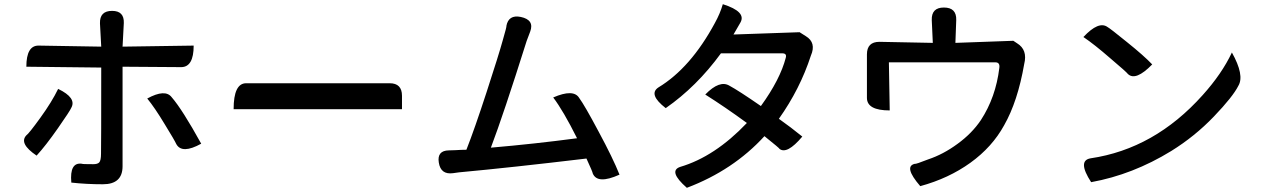

<svg xmlns="http://www.w3.org/2000/svg" viewBox="-20 -844 6040 918"><path d="M516 -792Q574 -792 572 -734L566 -621L906 -626Q906 -523 846 -523L566 -525V-49Q566 37 472 37Q393 37 321 29Q312 -70 372 -61Q371 -59 426 -59Q446 -59 454 -67Q463 -76 463 -109Q464 -143 464 -521L106 -525Q106 -627 165 -626L464 -621L458 -732Q456 -792 516 -792ZM258 -419Q347 -376 321 -329Q315 -314 257 -231Q199 -148 155 -100Q69 -158 106 -197Q118 -205 173 -281Q228 -357 258 -419ZM684 -373Q770 -420 801 -379Q852 -320 942 -157Q850 -106 823 -155Q815 -173 767 -251Q720 -329 684 -373Z M1097 -322Q1097 -446 1157 -446H1843Q1902 -446 1902 -386V-322H1097Z M2470 -763Q2536 -749 2515 -693L2498 -648Q2387 -296 2327 -138Q2536 -156 2739 -183Q2673 -315 2625 -378Q2722 -420 2749 -376Q2775 -341 2842 -215Q2910 -89 2942 -9Q2836 39 2814 -15Q2814 -21 2784 -86Q2424 -43 2175 -20L2146 -16Q2087 -8 2078 -67Q2069 -124 2126 -125L2157 -126Q2187 -128 2210 -128Q2249 -227 2307 -405Q2365 -583 2384 -652Q2404 -721 2401 -719Q2411 -775 2470 -763Z M3436 -824Q3550 -788 3520 -736L3487 -679L3803 -690L3833 -671Q3884 -640 3857 -578Q3805 -418 3704 -276Q3762 -235 3816 -191Q3742 -103 3706 -133Q3711 -132 3635 -193Q3486 -30 3264 54Q3173 -26 3232 -46Q3398 -95 3551 -256Q3447 -332 3352 -392Q3421 -463 3468 -434Q3511 -411 3618 -337Q3710 -464 3737 -568Q3743 -589 3720 -589H3427Q3311 -430 3163 -327Q3078 -393 3128 -426Q3282 -519 3398 -734Q3423 -779 3436 -824Z M4493 -808Q4554 -808 4552 -748L4548 -639L4825 -649L4843 -637Q4894 -606 4877 -538Q4846 -359 4781 -245Q4724 -141 4620 -66Q4516 9 4380 46Q4298 -49 4355 -61Q4357 -58 4418 -82Q4490 -106 4558 -156Q4627 -206 4670 -270Q4741 -379 4758 -519Q4762 -546 4739 -546H4230L4234 -316Q4125 -316 4125 -376V-584Q4125 -644 4185 -644L4440 -639L4435 -748Q4433 -808 4493 -808Z M5160 -667Q5233 -745 5275 -715Q5288 -708 5368 -643Q5449 -578 5489 -536Q5410 -455 5373 -490Q5367 -499 5289 -565Q5212 -632 5160 -667ZM5197 27Q5130 -76 5194 -87Q5500 -132 5730 -389Q5822 -491 5870 -593Q5931 -484 5901 -434Q5875 -382 5784 -287Q5693 -192 5580 -122Q5396 -9 5197 27Z"/></svg>

Font: Swei Half Moon CJK TC
Style: Medium
Weight: 500
Version: Version 2.125